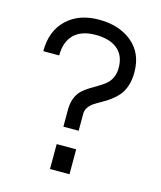

<svg xmlns="http://www.w3.org/2000/svg" viewBox="-106 -776 718 854"><g transform="rotate(15 253.0 -349.0)"><path d="M213.9 -197.3V-274.9Q213.9 -305.7 223.1 -329.1Q232.4 -352.5 247.6 -366.5Q262.7 -380.4 280.8 -391.6Q298.8 -402.8 316.9 -413.3Q335 -423.8 350.1 -436Q365.2 -448.2 374.5 -467.8Q383.8 -487.3 383.8 -513.7Q383.8 -570.3 347.9 -599.6Q312 -628.9 247.6 -628.9Q182.1 -628.9 147.9 -595Q113.8 -561 113.8 -498.5H40.5Q40.5 -591.3 96.2 -644.8Q151.9 -698.2 244.6 -698.2Q337.9 -698.2 397.2 -649.2Q456.5 -600.1 456.5 -512.2Q456.5 -476.6 447 -448.7Q437.5 -420.9 422.4 -403.6Q407.2 -386.2 388.7 -372.6Q370.1 -358.9 351.8 -348.9Q333.5 -338.9 318.4 -329.1Q303.2 -319.3 293.7 -305.7Q284.2 -292 284.2 -274.4V-197.3ZM205.1 0V-114.7H294.9V0Z"/></g></svg>

Font: HK Grotesk Medium Legacy
Style: Regular
Weight: 500
Designer: Alfredo Marco Pradil
Foundry: Hanken Design Co.
Version: Version 2.022;PS 002.022;hotconv 1.0.88;makeotf.lib2.5.64775